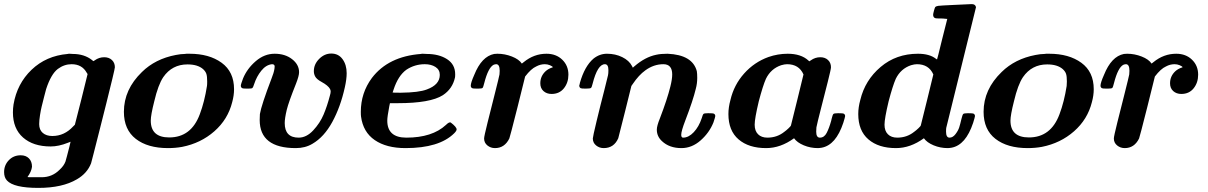

<svg xmlns="http://www.w3.org/2000/svg" viewBox="-20 -714 5890 936"><path d="M227 0Q142 0 92.5 -43.5Q43 -87 43 -166Q43 -186 46 -205Q63 -306 134 -374Q205 -442 310 -451Q314 -453 335 -451Q391 -451 429 -421Q434 -416 436 -416Q437 -416 439 -418Q441 -419 442 -420Q463 -435 488 -435Q511 -435 525.5 -421.5Q540 -408 540 -386Q540 -381 528 -331Q516 -281 499 -213Q482 -145 465 -78Q448 -11 436 36L424 82Q405 131 355 160Q284 202 167 202Q47 202 14 166Q0 151 0 125Q0 91 23 67Q46 43 81 43Q106 43 121 58Q136 73 136 99Q133 123 114 149L123 150H183Q234 150 270 114Q291 95 299 74Q300 71 306.5 47Q313 23 318.5 0.5Q324 -22 324 -23Q323 -23 311 -18Q266 0 227 0ZM171 -109Q171 -81 188.5 -66Q206 -51 235 -51Q294 -51 337 -98L345 -106Q356 -147 376.5 -229.5Q397 -312 407 -353L403 -359Q380 -401 329 -401Q293 -401 262 -378Q229 -353 205 -280Q203 -274 195 -242Q187 -210 183 -194Q179 -178 175 -152.5Q171 -127 171 -109Z M799 8Q700 8 642 -37Q584 -82 584 -169Q584 -278 672 -363Q737 -427 837 -446Q862 -451 881 -451L889 -452Q898 -452 904 -452Q1000 -452 1060.5 -408Q1121 -364 1121 -279Q1121 -249 1112 -216Q1091 -132 1025 -74Q959 -16 868 2Q835 8 799 8ZM715 -126Q715 -44 805 -44Q912 -44 954 -157Q977 -218 989 -295Q990 -301 990 -317Q990 -342 986 -354Q982 -366 970 -377Q944 -400 894 -400Q819 -400 776 -338Q751 -301 732 -220Q715 -153 715 -126Z M1368 -114Q1368 -43 1436 -43Q1474 -43 1507 -78.5Q1540 -114 1557.5 -155.5Q1575 -197 1588 -247Q1592 -260 1592 -268Q1592 -274 1589 -280Q1580 -297 1547 -315Q1523 -328 1516 -342Q1510 -354 1510 -367Q1510 -401 1536 -427Q1562 -453 1595 -453Q1630 -453 1650 -425.5Q1670 -398 1670 -357Q1670 -328 1661 -288Q1640 -193 1600 -119.5Q1560 -46 1503 -13Q1468 8 1422 8Q1246 8 1246 -129Q1246 -150 1247 -158Q1254 -201 1304 -332Q1315 -359 1318 -379Q1319 -384 1319 -390Q1319 -401 1306 -401Q1277 -398 1254 -369.5Q1231 -341 1219 -304Q1214 -288 1210.5 -285Q1207 -282 1191 -282H1185Q1164 -282 1161 -284Q1154 -288 1154 -296Q1154 -303 1165 -332Q1185 -380 1227 -416Q1269 -452 1319 -452Q1370 -452 1404 -425.5Q1438 -399 1438 -362Q1438 -344 1423 -306Q1387 -216 1378 -179Q1368 -137 1368 -114Z M1868 -126Q1868 -43 1961 -43Q2087 -43 2154 -105Q2169 -120 2177 -117Q2206 -95 2206 -83Q2206 -76 2194 -64Q2121 8 1957 8Q1864 8 1807 -31Q1750 -70 1740 -146Q1739 -152 1739 -169Q1739 -261 1793 -334Q1873 -439 2032 -451Q2036 -453 2060 -451Q2120 -451 2159.5 -425.5Q2199 -400 2199 -352Q2199 -340 2198 -336Q2186 -281 2139 -250Q2078 -211 1919 -211H1881Q1881 -208 1878 -197Q1868 -145 1868 -126ZM2124 -349Q2124 -374 2103 -387.5Q2082 -401 2051 -401Q2002 -401 1961 -374Q1921 -345 1899 -278Q1895 -264 1894 -263Q1894 -262 1934 -262Q2023 -263 2061 -278Q2124 -301 2124 -349Z M2393 8Q2372 8 2356 -5Q2340 -18 2340 -39Q2340 -49 2357 -117Q2374 -185 2393 -260Q2412 -335 2415 -351Q2416 -357 2416 -369Q2416 -401 2399 -401Q2393 -401 2386 -398Q2360 -384 2341 -310Q2336 -289 2332.5 -285.5Q2329 -282 2311 -282H2306Q2285 -282 2282 -284Q2275 -288 2275 -296Q2275 -311 2292 -349Q2328 -439 2389 -451Q2394 -452 2405 -452Q2441 -452 2475.5 -438.5Q2510 -425 2524 -404L2533 -411Q2583 -452 2644 -452Q2691 -452 2721 -423Q2751 -394 2751 -350Q2751 -311 2729 -283.5Q2707 -256 2669 -256Q2645 -256 2629.5 -270Q2614 -284 2614 -308Q2614 -343 2640 -367Q2653 -379 2675 -386Q2675 -390 2661 -396Q2649 -401 2636 -401Q2614 -401 2594 -390Q2569 -379 2540 -341L2503 -192Q2465 -42 2463 -39Q2440 8 2393 8Z M2923 8Q2902 8 2886 -5Q2870 -18 2870 -39Q2870 -47 2888.5 -124Q2907 -201 2926 -274L2944 -347Q2946 -355 2946 -372Q2946 -401 2929 -401Q2893 -401 2869 -306Q2865 -288 2860.5 -285Q2856 -282 2835 -282Q2814 -282 2811 -284Q2804 -288 2804 -296V-298Q2805 -301 2806 -304Q2807 -307 2807 -310Q2830 -391 2873 -428Q2903 -452 2939 -452Q2980 -452 3013.5 -435.5Q3047 -419 3061 -392L3065 -384L3073 -391Q3125 -436 3179 -447Q3201 -452 3234 -452Q3356 -447 3377 -367Q3379 -356 3379 -334Q3379 -307 3372 -281Q3359 -226 3321 -127Q3301 -75 3301 -57Q3301 -43 3310 -43Q3337 -43 3362 -69.5Q3387 -96 3401 -138Q3406 -156 3410 -159Q3414 -162 3430 -162H3436Q3457 -162 3460 -160Q3467 -156 3467 -148Q3467 -144 3458 -117Q3438 -67 3395.5 -29.5Q3353 8 3302 8Q3243 8 3207 -26Q3182 -49 3182 -82Q3182 -100 3197 -137Q3233 -231 3248 -292Q3257 -328 3257 -351Q3257 -401 3214 -401Q3167 -401 3126 -371Q3094 -348 3065 -305L3058 -295L3027 -170Q2996 -46 2994 -40Q2973 8 2923 8Z M3715 8Q3630 8 3580.5 -34.5Q3531 -77 3531 -158Q3531 -191 3541 -227Q3558 -300 3607.5 -355.5Q3657 -411 3726 -436Q3772 -452 3820 -452Q3885 -452 3921 -419Q3925 -414 3927 -416L3933 -420Q3954 -435 3979 -435Q4002 -435 4016.5 -421.5Q4031 -408 4031 -386Q4031 -377 4015.5 -315.5Q4000 -254 3982 -184Q3964 -114 3960 -93Q3959 -87 3959 -72Q3959 -43 3977 -43Q3998 -43 4010 -66Q4022 -89 4032 -125Q4033 -131 4034 -134Q4039 -155 4043 -158.5Q4047 -162 4064 -162H4069Q4090 -162 4093 -160Q4100 -156 4100 -148Q4100 -144 4091 -115Q4055 -7 3986 6Q3974 8 3967 8Q3931 8 3898.5 -5.5Q3866 -19 3851 -40Q3785 8 3715 8ZM3897 -351Q3875 -401 3817 -401Q3805 -401 3788 -396Q3738 -379 3714 -330Q3699 -296 3679 -220Q3659 -136 3659 -106Q3659 -76 3675.5 -59.5Q3692 -43 3721 -43Q3768 -43 3803 -71Q3813 -78 3824.5 -89Q3836 -100 3836 -103Q3836 -106 3867 -228Z M4348 8Q4263 8 4213.5 -34.5Q4164 -77 4164 -158Q4164 -191 4174 -227Q4197 -323 4273 -387.5Q4349 -452 4455 -452Q4511 -452 4542 -428L4548 -424Q4549 -424 4573 -523L4598 -622H4594Q4593 -622 4589 -622.5Q4585 -623 4578.5 -623.5Q4572 -624 4567 -624Q4562 -624 4556 -624Q4550 -624 4546 -624.5Q4542 -625 4541 -625Q4529 -628 4529 -642Q4529 -647 4533 -661.5Q4537 -676 4539 -679Q4543 -684 4554 -685.5Q4565 -687 4630 -690Q4703 -694 4717 -694Q4735 -694 4738 -679L4593 -91Q4592 -87 4592 -72Q4592 -43 4609 -43Q4625 -43 4638 -60Q4651 -77 4656 -92.5Q4661 -108 4667 -134Q4672 -155 4676 -158.5Q4680 -162 4697 -162H4702Q4723 -162 4726 -160Q4733 -156 4733 -148Q4733 -144 4724 -115Q4688 -7 4619 6Q4607 8 4600 8Q4564 8 4531.5 -5.5Q4499 -19 4484 -40Q4418 8 4348 8ZM4530 -351Q4508 -401 4450 -401Q4438 -401 4421 -396Q4371 -379 4347 -330Q4332 -296 4312 -220Q4292 -136 4292 -106Q4292 -76 4308.5 -59.5Q4325 -43 4354 -43Q4401 -43 4436 -71Q4446 -78 4457.5 -89Q4469 -100 4469 -103Q4469 -106 4500 -228Z M4990 8Q4891 8 4833 -37Q4775 -82 4775 -169Q4775 -278 4863 -363Q4928 -427 5028 -446Q5053 -451 5072 -451L5080 -452Q5089 -452 5095 -452Q5191 -452 5251.5 -408Q5312 -364 5312 -279Q5312 -249 5303 -216Q5282 -132 5216 -74Q5150 -16 5059 2Q5026 8 4990 8ZM4906 -126Q4906 -44 4996 -44Q5103 -44 5145 -157Q5168 -218 5180 -295Q5181 -301 5181 -317Q5181 -342 5177 -354Q5173 -366 5161 -377Q5135 -400 5085 -400Q5010 -400 4967 -338Q4942 -301 4923 -220Q4906 -153 4906 -126Z M5463 8Q5442 8 5426 -5Q5410 -18 5410 -39Q5410 -49 5427 -117Q5444 -185 5463 -260Q5482 -335 5485 -351Q5486 -357 5486 -369Q5486 -401 5469 -401Q5463 -401 5456 -398Q5430 -384 5411 -310Q5406 -289 5402.5 -285.5Q5399 -282 5381 -282H5376Q5355 -282 5352 -284Q5345 -288 5345 -296Q5345 -311 5362 -349Q5398 -439 5459 -451Q5464 -452 5475 -452Q5511 -452 5545.5 -438.5Q5580 -425 5594 -404L5603 -411Q5653 -452 5714 -452Q5761 -452 5791 -423Q5821 -394 5821 -350Q5821 -311 5799 -283.5Q5777 -256 5739 -256Q5715 -256 5699.5 -270Q5684 -284 5684 -308Q5684 -343 5710 -367Q5723 -379 5745 -386Q5745 -390 5731 -396Q5719 -401 5706 -401Q5684 -401 5664 -390Q5639 -379 5610 -341L5573 -192Q5535 -42 5533 -39Q5510 8 5463 8Z"/></svg>

Font: KaTeX_Math
Style: Bold Italic
Weight: 700
Version: Version 3699957226